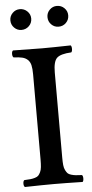

<svg xmlns="http://www.w3.org/2000/svg" viewBox="-58 -873 435 909"><g transform="rotate(-5 160.0 -418.5)"><path d="M210.9 -525.9V-121.1Q210.9 -100.1 212.4 -85.7Q213.9 -71.3 219 -61.3Q224.1 -51.3 229.2 -45.9Q234.4 -40.5 245.8 -37.1Q257.3 -33.7 267.6 -32.7Q277.8 -31.7 296.9 -30.8Q301.8 -26.4 301.8 -14.4Q301.8 -2.4 296.9 2Q210.9 0 161.1 0Q108.9 0 22.9 2Q17.1 -2.4 17.1 -14.4Q17.1 -26.4 22.9 -30.8Q42 -31.7 52.2 -32.7Q62.5 -33.7 73.7 -37.1Q85 -40.5 90.1 -45.9Q95.2 -51.3 100.1 -61.3Q105 -71.3 106.4 -85.7Q107.9 -100.1 107.9 -121.1V-525.9Q107.9 -553.2 104 -569.6Q100.1 -585.9 89.6 -595.7Q79.1 -605.5 64 -609.1Q48.8 -612.8 22.9 -613.8Q17.1 -618.2 17.1 -630.4Q17.1 -642.6 22.9 -647Q110.8 -645 160.2 -645Q210.9 -645 296.9 -647Q301.8 -642.6 301.8 -630.4Q301.8 -618.2 296.9 -613.8Q246.1 -611.3 228.5 -594.7Q210.9 -578.1 210.9 -525.9ZM22.9 -790Q22.9 -810.1 37.4 -824.5Q51.8 -838.9 71.8 -838.9Q92.8 -838.9 107.4 -824.5Q122.1 -810.1 122.1 -790Q122.1 -769 107.4 -754.6Q92.8 -740.2 71.8 -740.2Q51.8 -740.2 37.4 -754.6Q22.9 -769 22.9 -790ZM199.2 -790Q199.2 -810.1 213.6 -824.5Q228 -838.9 248 -838.9Q269 -838.9 283.4 -824.5Q297.9 -810.1 297.9 -790Q297.9 -769 283.4 -754.6Q269 -740.2 248 -740.2Q228 -740.2 213.6 -754.6Q199.2 -769 199.2 -790Z"/></g></svg>

Font: Common Serif Medium
Style: Regular
Weight: 500
Designer: Philipp H. Poll, Khaled Hosny
Foundry: Stefan Peev, Context Ltd.
Version: Version 1.026